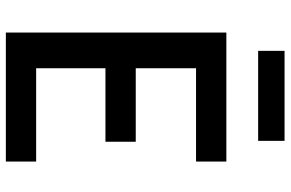

<svg xmlns="http://www.w3.org/2000/svg" viewBox="-184 -784 969 640"><g transform="rotate(90 300.0 -464.5)"><path d="M89 0V-735H519V-634H208V-433H453V-332H208V-101H519V0ZM150 -841V-929H450V-841Z"/></g></svg>

Font: Iosevka Custom Extended
Style: Bold
Weight: 700
Width: 7
Monospace: yes
Designer: Belleve Invis
Foundry: Belleve Invis
Version: Version 11.2.4; ttfautohint (v1.8.4)